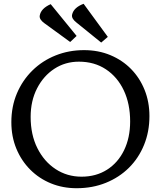

<svg xmlns="http://www.w3.org/2000/svg" viewBox="-20 -1060 850 1015"><path d="M385 -65Q312 -65 249.5 -90.5Q187 -116 140 -163Q93 -210 66.5 -274Q40 -338 40 -414Q40 -497 69.5 -566.5Q99 -636 151.5 -687.5Q204 -739 274 -767Q344 -795 424 -795Q500 -795 563.5 -768.5Q627 -742 673 -695Q719 -648 744.5 -584.5Q770 -521 770 -446Q770 -364 741.5 -294Q713 -224 661.5 -173Q610 -122 539.5 -93.5Q469 -65 385 -65ZM411 -126Q488 -126 546 -163Q604 -200 636 -266Q668 -332 668 -418Q668 -511 634.5 -582Q601 -653 540 -693.5Q479 -734 397 -734Q325 -734 267.5 -696.5Q210 -659 176 -593Q142 -527 142 -442Q142 -348 177.5 -277Q213 -206 274 -166Q335 -126 411 -126ZM215 -937Q187 -957 190 -977Q196 -1015 248 -1038L385 -870L351 -838ZM384 -941Q357 -962 361 -982Q369 -1020 422 -1040L550 -865L515 -835Z"/></svg>

Font: Gowun Batang
Style: Bold
Weight: 700
Designer: Yanghee Ryu
Foundry: Yanghee Ryu
Version: Version 2.000